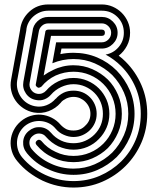

<svg xmlns="http://www.w3.org/2000/svg" viewBox="-20 -714 706 862"><path d="M437 -694Q463 -694 486 -684Q509 -674 526.5 -656.5Q544 -639 554 -616Q564 -593 564 -567Q564 -535 550 -508.5Q536 -482 513 -464Q528 -453 544 -437Q589 -392 615 -332Q641 -272 641 -203Q641 -134 615 -74Q589 -14 544 31Q499 76 439 102Q379 128 310 128Q238 128 171 97Q138 81 109.5 59.5Q81 38 58 10Q41 -10 33.5 -34Q26 -58 28 -82.5Q30 -107 41.5 -129.5Q53 -152 73 -169Q93 -186 117 -193.5Q141 -201 165 -199Q189 -197 212 -185.5Q235 -174 252 -154Q263 -142 278 -134Q291 -128 310 -128Q343 -128 363 -150Q386 -171 386 -203Q386 -234 363 -257Q353 -267 339.5 -273Q326 -279 310 -279Q294 -279 278 -272Q270 -268 263.5 -263.5Q257 -259 252 -252Q230 -227 198.5 -215Q167 -203 132 -209Q106 -214 85 -228Q64 -242 50 -262Q36 -282 30.5 -306.5Q25 -331 30 -357L70 -578Q75 -627 110.5 -660.5Q146 -694 197 -694ZM197 -666Q177 -666 160 -659Q143 -652 129.5 -640Q116 -628 107.5 -611.5Q99 -595 98 -576L57 -352Q54 -332 58.5 -313Q63 -294 74 -278Q85 -262 101 -251.5Q117 -241 137 -237Q164 -232 188.5 -241.5Q213 -251 230 -271V-270Q244 -287 266 -298Q285 -307 310 -307Q354 -307 384 -277Q398 -263 406 -244Q414 -225 414 -203Q414 -181 406 -162.5Q398 -144 384 -130Q370 -116 351 -107.5Q332 -99 310 -99Q288 -99 266 -109Q245 -118 230 -136Q217 -152 199.5 -160.5Q182 -169 163 -170.5Q144 -172 125.5 -166.5Q107 -161 91 -148Q75 -134 66.5 -116.5Q58 -99 56.5 -80Q55 -61 60.5 -42.5Q66 -24 79 -8Q121 42 183 71Q244 99 310 99Q373 99 427.5 75.5Q482 52 524 11Q566 -31 589 -85.5Q612 -140 612 -203Q612 -266 589 -320.5Q566 -375 524 -417Q493 -448 454 -469Q489 -475 512.5 -502.5Q536 -530 536 -567Q536 -609 507.5 -637.5Q479 -666 437 -666ZM437 -638Q466 -638 487 -617Q508 -596 508 -567Q508 -538 487 -517Q466 -496 437 -496H256L251 -471Q279 -477 310 -477Q367 -477 416.5 -456Q466 -435 504 -397Q541 -359 562.5 -309.5Q584 -260 584 -203Q584 -146 562.5 -96.5Q541 -47 504 -9Q466 28 416.5 49.5Q367 71 310 71Q249 71 195 45Q167 33 143.5 15Q120 -3 101 -26Q82 -49 84 -78Q86 -107 109 -126Q132 -145 160.5 -143Q189 -141 209 -118Q227 -96 254 -83Q279 -71 310 -71Q338 -71 362 -81.5Q386 -92 404 -110Q442 -148 442 -203Q442 -231 432 -255Q422 -279 404 -297Q386 -315 362 -325.5Q338 -336 310 -336Q282 -336 254 -323Q227 -310 209 -289Q197 -275 179.5 -268Q162 -261 142 -265Q113 -270 96.5 -294Q80 -318 85 -347L126 -573Q128 -600 148.5 -619Q169 -638 197 -638ZM197 -609Q180 -609 168 -598Q156 -587 154 -571L113 -342Q110 -325 120 -310.5Q130 -296 147 -293Q159 -291 169.5 -295Q180 -299 187 -307Q209 -333 242 -349Q273 -364 310 -364Q343 -364 372.5 -351.5Q402 -339 424 -317Q446 -295 458.5 -266Q471 -237 471 -203Q471 -170 458.5 -141Q446 -112 424 -90Q402 -67 372.5 -54.5Q343 -42 310 -42Q292 -42 275 -46Q258 -50 242 -57Q211 -72 187 -99Q176 -113 158.5 -114.5Q141 -116 127 -104Q113 -93 112 -76Q111 -59 122 -45Q157 -3 207 20Q230 31 256 37Q282 43 310 43Q361 43 405.5 23.5Q450 4 484 -29Q517 -63 536.5 -107.5Q556 -152 556 -203Q556 -254 536.5 -298.5Q517 -343 484 -377Q450 -410 405.5 -429.5Q361 -449 310 -449Q261 -449 215 -430L232 -524H437Q454 -524 466.5 -536.5Q479 -549 479 -567Q479 -584 466.5 -596.5Q454 -609 437 -609ZM437 -581Q451 -581 451 -567Q451 -553 437 -553H209L176 -375Q195 -389 219 -400Q239 -410 262 -415.5Q285 -421 310 -421Q355 -421 394.5 -403.5Q434 -386 464 -357Q493 -328 510 -288Q527 -248 527 -203Q527 -158 510 -118.5Q493 -79 464 -49Q434 -20 394.5 -3Q355 14 310 14Q261 14 219 -6Q175 -26 144 -63Q135 -74 146 -83Q156 -91 166 -81Q192 -49 230 -32Q267 -14 310 -14Q349 -14 383.5 -28.5Q418 -43 444 -69Q470 -95 484.5 -129.5Q499 -164 499 -203Q499 -242 484.5 -276.5Q470 -311 444 -337Q418 -363 383.5 -377.5Q349 -392 310 -392Q269 -392 230 -375Q192 -357 166 -325Q159 -320 152 -320Q147 -322 143 -326.5Q139 -331 141 -337L183 -568Q183 -581 197 -581Z"/></svg>

Font: Zschusch
Style: Regular
Weight: 400
Designer: Peter Wiegel
Foundry: Peter Wiegel